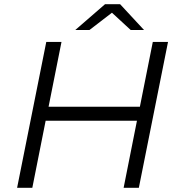

<svg xmlns="http://www.w3.org/2000/svg" viewBox="-20 -901 853 921"><path d="M786 -700 646 0H573L637 -322H199L135 0H62L202 -700H275L213 -389H651L713 -700ZM607 -757 517 -840 409 -757H341L484 -881H556L671 -757Z"/></svg>

Font: Idrija
Style: Italic
Weight: 400
Italic angle: -11.3°
Designer: Julieta Ulanovsky
Foundry: Julieta Ulanovsky
Version: Version 7.200